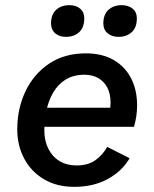

<svg xmlns="http://www.w3.org/2000/svg" viewBox="-20 -716 599 745"><path d="M268 9Q200 9 150.5 -20.5Q101 -50 74 -100.5Q47 -151 47 -214Q47 -295 79 -362Q111 -429 170.5 -469Q230 -509 313 -509Q376 -509 420.5 -483.5Q465 -458 488.5 -412.5Q512 -367 512 -307Q512 -287 509 -266Q506 -245 500 -224H110L111 -298H440L403 -272Q406 -285 407.5 -296Q409 -307 409 -318Q409 -351 397 -375Q385 -399 362 -412.5Q339 -426 308 -426Q265 -426 235 -407.5Q205 -389 186.5 -357Q168 -325 160 -287Q152 -249 152 -210Q152 -170 167.5 -139Q183 -108 211 -91Q239 -74 277 -74Q321 -74 349.5 -94Q378 -114 396 -146L483 -102Q453 -51 397.5 -21Q342 9 268 9ZM440 -573Q414 -573 397.5 -587Q381 -601 381 -625Q381 -660 401 -678Q421 -696 452 -696Q478 -696 494.5 -682.5Q511 -669 511 -645Q511 -609 491 -591Q471 -573 440 -573ZM236 -573Q210 -573 194 -587Q178 -601 178 -625Q178 -660 198 -678Q218 -696 249 -696Q275 -696 291 -682.5Q307 -669 307 -645Q307 -609 287 -591Q267 -573 236 -573Z"/></svg>

Font: Kantumruy Pro Medium
Style: Italic
Weight: 500
Italic angle: -13°
Designer: Sovichet Tep
Foundry: Sovichet Tep
Version: Version 1.002